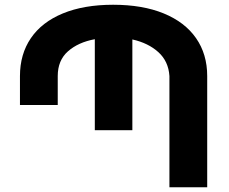

<svg xmlns="http://www.w3.org/2000/svg" viewBox="-20 -788 962 808"><path d="M852 -468V0H693V-468Q689 -530 646.5 -568.5Q604 -607 537 -622V-240H379V-623Q309 -610 266 -572Q223 -534 223 -468V-346H64V-468Q64 -560 110 -627.5Q156 -695 244.5 -731.5Q333 -768 456 -768Q580 -768 669 -731.5Q758 -695 805 -627.5Q852 -560 852 -468Z"/></svg>

Font: Montserrat arm2 SemiBold
Style: Regular
Weight: 600
Designer: Julieta Ulanovsky
Foundry: Julieta Ulanovsky
Version: Version 6.000